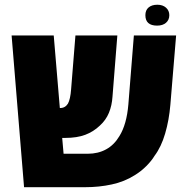

<svg xmlns="http://www.w3.org/2000/svg" viewBox="-20 -779 775 799"><path d="M80.1 0 28.3 -631.3H203.6L229 -329.6Q240.2 -329.1 248.8 -334Q257.3 -338.9 262.7 -347.7Q267.6 -356.4 271 -371.6Q274.4 -386.7 275.9 -407.2L293.9 -631.3H468.3L448.2 -377.4Q445.8 -339.8 433.3 -309.6Q420.9 -279.3 395.5 -256.3Q369.1 -231 334.7 -218Q300.3 -205.1 252 -205.1Q248.5 -205.1 245.4 -205.1Q242.2 -205.1 238.8 -205.1L244.6 -139.2H345.2Q388.2 -139.2 421.6 -157.5Q455.1 -175.8 477.1 -212.9Q507.3 -261.7 514.2 -344.7L537.1 -631.3H712.9L689 -343.3Q683.6 -278.8 667.2 -223.1Q650.9 -167.5 623 -130.4Q610.8 -109.9 588.9 -87.9Q566.9 -65.9 540.5 -49.8Q498 -22.9 445.3 -11.5Q392.6 0 334 0ZM633.8 -672.4Q585 -672.4 585 -715.8Q585 -736.8 598.4 -748Q611.8 -759.3 634.8 -759.3Q657.2 -759.3 670.9 -747.1Q684.6 -734.9 684.6 -715.8Q684.6 -696.3 670.9 -684.3Q657.2 -672.4 633.8 -672.4Z"/></svg>

Font: Open Sans SemiCondensed ExtraBold
Style: Regular
Weight: 800
Width: 4
Designer: Monotype Design Team
Foundry: Monotype Imaging Inc.
Version: Version 3.000